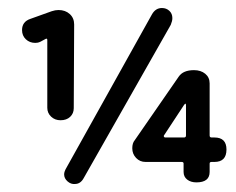

<svg xmlns="http://www.w3.org/2000/svg" viewBox="-20 -440 590 479"><path d="M131 -140Q117 -140 107.5 -149Q98 -158 98 -171V-340Q98 -345 94 -343L81 -336Q77 -334 73.5 -333.5Q70 -333 68 -333Q54 -333 44.5 -342Q35 -351 35 -365Q35 -386 56 -393L109 -412Q118 -415 126 -415Q143 -415 154 -405Q165 -395 165 -379L164 -170Q164 -157 155 -148.5Q146 -140 131 -140ZM359 -404Q368 -420 384 -420Q395 -420 402.5 -413Q410 -406 410 -395Q410 -391 409 -387Q408 -383 406 -378L189 4Q181 19 167 19Q157 20 148.5 12.5Q140 5 140 -5Q140 -12 146 -22ZM470 15Q456 15 447 8Q438 1 438 -11V-32Q438 -36 433 -36H343Q329 -36 319.5 -46Q310 -56 310 -70Q310 -83 316 -90L426 -249Q437 -265 464 -265Q481 -265 492 -256Q503 -247 503 -232V-102Q503 -97 508 -97H515Q545 -97 545 -67Q545 -36 515 -36H508Q503 -36 503 -32V-11Q503 15 470 15ZM392 -97H439Q444 -97 444 -102V-177Q444 -185 439 -178L389 -102Q388 -101 389 -99Q390 -97 392 -97Z"/></svg>

Font: Dongle
Style: Bold
Weight: 700
Designer: Yanghee Ryu
Foundry: Yanghee Ryu
Version: Version 2.000